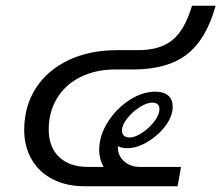

<svg xmlns="http://www.w3.org/2000/svg" viewBox="-20 -646 768 666"><path d="M149 -197Q149 -136 185 -101.5Q221 -67 285 -67H339Q324 -96 324 -125Q324 -174 353 -221Q382 -268 427.5 -298Q473 -328 519 -328Q548 -328 563.5 -314.5Q579 -301 579 -276Q579 -243 554 -209.5Q529 -176 492 -154Q455 -132 422 -132Q402 -132 389 -139Q387 -109 409 -88Q431 -67 465 -67H608L596 0H273Q210 0 162.5 -24.5Q115 -49 89.5 -93.5Q64 -138 64 -195Q64 -278 104.5 -340.5Q145 -403 218 -437.5Q291 -472 386 -472H459Q535 -472 578 -507Q621 -542 646 -626H728Q696 -510 628.5 -457.5Q561 -405 441 -405H380Q312 -405 259.5 -379Q207 -353 178 -305.5Q149 -258 149 -197ZM403 -193Q403 -182 410 -175.5Q417 -169 429 -169Q448 -169 473 -185.5Q498 -202 515.5 -225Q533 -248 533 -268Q533 -290 508 -290Q489 -290 464 -274Q439 -258 421 -235Q403 -212 403 -193Z"/></svg>

Font: KoHo Medium
Style: Italic
Weight: 500
Italic angle: -10°
Designer: Cadson Demak & Katatrad Team
Foundry: Cadson Demak Co.,Ltd.
Version: Version 1.000